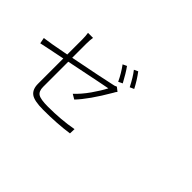

<svg xmlns="http://www.w3.org/2000/svg" viewBox="-107 -1255 1713 1713"><g transform="rotate(45 750.0 -398.5)"><path d="M838.9 -646.5 799.8 -627.9Q766.6 -699.2 717.8 -765.6L755.9 -783.2Q793.9 -730.5 838.9 -646.5ZM358.4 -668V-489.3Q681.6 -552.7 779.3 -575.2Q805.7 -579.1 822.3 -588.9L859.4 -559.6Q847.7 -546.9 838.9 -528.3Q724.6 -332 634.8 -238.3L588.9 -265.6Q644.5 -316.4 697.3 -391.6Q750 -466.8 779.3 -524.4Q767.6 -523.4 358.4 -439.5V-122.1Q358.4 -67.4 389.6 -47.4Q420.9 -27.3 512.7 -27.3Q681.6 -27.3 823.2 -53.7L821.3 2Q680.7 22.5 503.9 22.5Q388.7 22.5 347.7 -8.8Q306.6 -40 306.6 -109.4V-428.7Q264.6 -419.9 208.5 -408.7Q152.3 -397.5 117.7 -390.1Q83 -382.8 65.4 -378.9L54.7 -434.6Q116.2 -441.4 306.6 -478.5V-668Q306.6 -711.9 300.8 -746.1H364.3Q358.4 -711.9 358.4 -668ZM823.2 -802.7 860.4 -820.3Q909.2 -755.9 946.3 -683.6L907.2 -666Q863.3 -752 823.2 -802.7Z"/></g></svg>

Font: Bpmf Zihi Sans Light
Style: Light
Weight: 300
Foundry: But Ko
Version: Version 1.320